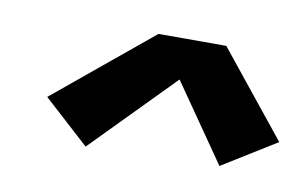

<svg xmlns="http://www.w3.org/2000/svg" viewBox="-40 -764 587 368"><g transform="rotate(10 253.5 -580.5)"><path d="M143 -462 54 -543 243 -699H375L507 -535L402 -470L298 -620Z"/></g></svg>

Font: Iosevka Slab Extrabold
Style: Italic
Weight: 800
Italic angle: -9°
Monospace: yes
Designer: Belleve Invis
Foundry: Belleve Invis
Version: Version 11.1.0; ttfautohint (v1.8.3)